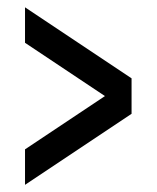

<svg xmlns="http://www.w3.org/2000/svg" viewBox="-20 -606 431 528"><path d="M341.8 -390.6V-293L48.8 -97.7V-195.3L268.6 -341.8L48.8 -488.3V-585.9Z"/></svg>

Font: BabelStone Runic Byrhtferth
Style: Regular
Weight: 400
Designer: Andrew West
Foundry: BabelStone
Version: Version 7.004;November 9, 2023